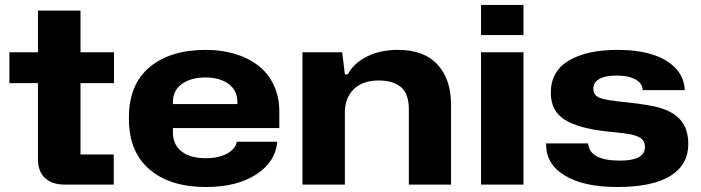

<svg xmlns="http://www.w3.org/2000/svg" viewBox="-20 -748 2839 778"><path d="M242.2 0Q191.4 0 162.6 -26.4Q133.8 -52.7 133.8 -103V-411.1H18.1V-536.1H133.8V-705.1H306.2V-536.1H441.9V-411.1H306.2V-122.1H440.9V0Z M814.5 9.8Q669.4 9.8 585.9 -61.5Q502.4 -132.8 502.4 -266.1V-272Q502.4 -406.2 586.4 -476.1Q670.4 -545.9 814.5 -545.9Q877.4 -545.9 931.4 -529.8Q985.4 -513.7 1025.6 -482.9Q1065.9 -452.1 1088.9 -404.3Q1111.8 -356.4 1111.8 -296.9V-229H680.7V-210.9Q680.7 -162.1 715.6 -134.5Q750.5 -106.9 814.5 -106.9Q865.7 -106.9 899.9 -125.5Q934.1 -144 939.5 -173.8H1103.5Q1096.2 -91.3 1017.6 -40.8Q939 9.8 814.5 9.8ZM680.7 -335V-326.2H941.9V-335Q941.9 -381.3 906.5 -407.7Q871.1 -434.1 812.5 -434.1Q753.9 -434.1 717.3 -408Q680.7 -381.8 680.7 -335Z M1205.6 0V-536.1H1366.7L1377.4 -446.8H1389.6Q1413.1 -492.2 1467 -519Q1521 -545.9 1592.8 -545.9Q1698.2 -545.9 1752.9 -486.3Q1807.6 -426.8 1807.6 -324.2V0H1636.7V-304.2Q1636.7 -367.7 1605 -394.8Q1573.2 -421.9 1514.6 -421.9Q1449.2 -421.9 1413.3 -386.5Q1377.4 -351.1 1377.4 -291V0Z M1929.2 -606V-728H2101.1V-606ZM1929.2 0V-536.1H2101.1V0Z M2480 9.8Q2346.2 9.8 2268.8 -36.6Q2191.4 -83 2192.9 -167H2363.3Q2368.2 -97.2 2492.2 -97.2Q2593.3 -97.2 2593.3 -151.9Q2593.3 -166 2587.6 -175.8Q2582 -185.5 2570.8 -191.7Q2559.6 -197.8 2544.7 -201.4Q2529.8 -205.1 2508.8 -207.8Q2487.8 -210.4 2464.8 -212.9Q2451.2 -213.9 2443.8 -214.8Q2323.7 -227.5 2267.8 -263.2Q2211.9 -298.8 2211.9 -372.1Q2211.9 -459 2284.7 -502.4Q2357.4 -545.9 2482.9 -545.9Q2562.5 -545.9 2622.6 -527.3Q2682.6 -508.8 2717.5 -471.7Q2752.4 -434.6 2754.9 -382.8H2584Q2584 -409.7 2555.4 -425.8Q2526.9 -441.9 2479 -441.9Q2432.6 -441.9 2408.4 -428Q2384.3 -414.1 2384.3 -389.2Q2384.3 -360.8 2411.9 -350.8Q2439.5 -340.8 2523.9 -333Q2619.6 -322.3 2659.2 -309.6Q2742.7 -283.2 2762.2 -215.8Q2769 -192.4 2769 -164.1Q2769 -80.6 2696.8 -35.4Q2624.5 9.8 2480 9.8Z"/></svg>

Font: Hubot Sans Expanded
Style: Bold
Weight: 700
Width: 7
Designer: Deni Anggara
Foundry: GitHub
Version: Version 1.001;gftools[0.9.31]